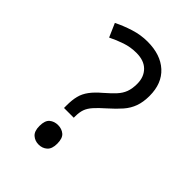

<svg xmlns="http://www.w3.org/2000/svg" viewBox="-213 -827 945 945"><g transform="rotate(45 259.0 -355.0)"><path d="M190 -202V-220Q190 -258 197 -285.5Q204 -313 222.5 -338Q241 -363 273 -390Q304 -417 323.5 -438Q343 -459 352 -483Q361 -507 361 -541Q361 -588 332.5 -617Q304 -646 250 -646Q210 -646 173 -633.5Q136 -621 102 -604L71 -675Q111 -695 157 -709.5Q203 -724 250 -724Q341 -724 393.5 -676Q446 -628 446 -542Q446 -499 434.5 -467Q423 -435 399.5 -408Q376 -381 341 -350Q308 -321 290 -300.5Q272 -280 265 -260Q258 -240 258 -211V-202ZM229 14Q203 14 185 -2Q167 -18 167 -54Q167 -92 185 -107Q203 -122 229 -122Q255 -122 273 -107Q291 -92 291 -54Q291 -18 273 -2Q255 14 229 14Z"/></g></svg>

Font: lgurmukhi05
Style: Book
Weight: 400
Designer: Jelle Bosma - Monotype Design Team
Foundry: Monotype Imaging Inc.
Version: Version 2.003